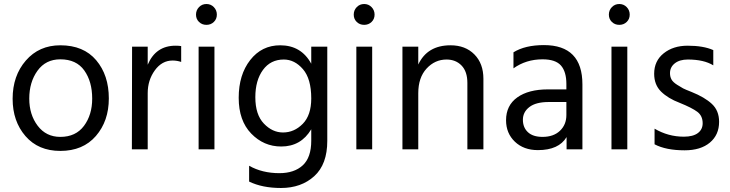

<svg xmlns="http://www.w3.org/2000/svg" viewBox="-20 -742 3643 958"><path d="M523 -251Q523 -138 458.5 -63.5Q394 11 281 11Q171 11 107 -63Q43 -137 43 -249Q43 -364 109 -440Q175 -516 281 -516Q397 -516 460 -441.5Q523 -367 523 -251ZM126 -250Q126 -170 168 -114.5Q210 -59 281 -59Q358 -59 399 -114Q440 -169 440 -250Q440 -335 400.5 -390.5Q361 -446 281 -446Q208 -446 167 -389Q126 -332 126 -250Z M717 3H638L639 -509H717V-419Q757 -514 856 -514Q874 -514 884 -512V-433Q863 -440 841 -440Q788 -440 752.5 -391Q717 -342 717 -277Z M1050 3H971V-509H1050ZM1047 -706.5Q1062 -691 1062 -669Q1062 -647 1047 -632.5Q1032 -618 1010 -618Q988 -618 973 -632.5Q958 -647 958 -669Q958 -691 973 -706.5Q988 -722 1010 -722Q1032 -722 1047 -706.5Z M1613 -39Q1613 78 1548 137Q1483 196 1382 196Q1289 196 1223 164V85Q1288 122 1374 122Q1448 122 1490.5 83Q1533 44 1533 -40V-97Q1482 -11 1383 -11Q1296 -11 1233.5 -75.5Q1171 -140 1171 -254Q1171 -369 1228.5 -442.5Q1286 -516 1378 -516Q1483 -516 1533 -424V-509H1613ZM1254 -257Q1254 -170 1296.5 -125.5Q1339 -81 1392 -81Q1448 -81 1490.5 -124Q1533 -167 1533 -251Q1533 -349 1491.5 -397Q1450 -445 1396 -445Q1330 -445 1292 -393Q1254 -341 1254 -257Z M1837 3H1758V-509H1837ZM1834 -706.5Q1849 -691 1849 -669Q1849 -647 1834 -632.5Q1819 -618 1797 -618Q1775 -618 1760 -632.5Q1745 -647 1745 -669Q1745 -691 1760 -706.5Q1775 -722 1797 -722Q1819 -722 1834 -706.5Z M2392 3H2312V-328Q2312 -385 2283 -415Q2254 -445 2208 -445Q2150 -445 2108.5 -400Q2067 -355 2067 -277V3H1988V-509H2067V-420Q2112 -516 2228 -516Q2302 -516 2347 -470.5Q2392 -425 2392 -349Z M2687 -59Q2742 -59 2774 -89.5Q2806 -120 2806 -168V-233H2718Q2654 -233 2621.5 -208Q2589 -183 2589 -144.5Q2589 -106 2614 -82.5Q2639 -59 2687 -59ZM2807 -58Q2768 7 2664 7Q2593 7 2549 -35Q2505 -77 2505 -142Q2505 -216 2561 -256Q2617 -296 2714 -296H2806V-323Q2806 -384 2779 -415Q2752 -446 2687 -446Q2605 -446 2542 -401V-481Q2600 -517 2694 -517Q2886 -517 2886 -321V3H2807Z M3110 3H3031V-509H3110ZM3107 -706.5Q3122 -691 3122 -669Q3122 -647 3107 -632.5Q3092 -618 3070 -618Q3048 -618 3033 -632.5Q3018 -647 3018 -669Q3018 -691 3033 -706.5Q3048 -722 3070 -722Q3092 -722 3107 -706.5Z M3568 -134Q3568 -69 3522 -30.5Q3476 8 3396 8Q3303 8 3246 -22V-100Q3314 -60 3392 -60Q3438 -60 3462 -78Q3486 -96 3486 -127Q3486 -164 3459.5 -184Q3433 -204 3371 -229Q3313 -251 3278.5 -285Q3244 -319 3244 -374Q3244 -438 3291.5 -476Q3339 -514 3411 -514Q3490 -514 3539 -492V-416Q3492 -445 3412 -445Q3371 -445 3347 -426Q3323 -407 3323 -377Q3323 -359 3330.5 -345.5Q3338 -332 3358.5 -319Q3379 -306 3388.5 -301Q3398 -296 3431 -283Q3496 -257 3532 -223.5Q3568 -190 3568 -134Z"/></svg>

Font: Hind Siliguri Fixed
Style: Regular
Weight: 400
Designer: Jyotish Sonowal
Foundry: Indian Type Foundry
Version: Version 1.001;October 28, 2021;FontCreator 12.0.0.2565 64-bi